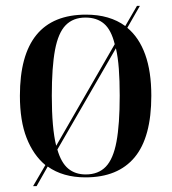

<svg xmlns="http://www.w3.org/2000/svg" viewBox="-20 -596 586 656"><path d="M135 -32Q94 -66 71 -124.5Q48 -183 48 -269Q48 -546 274 -546Q355 -546 408 -507L448 -576H458L415 -501Q455 -468 476 -410Q497 -352 497 -269Q497 -127 440 -58.5Q383 10 272 10Q195 10 143 -27L105 40H93ZM372 -445Q360 -494 335.5 -515Q311 -536 272 -536Q230 -536 204.5 -510Q179 -484 168 -425.5Q157 -367 157 -269Q157 -158 172 -98ZM273 0Q316 0 341.5 -26.5Q367 -53 378 -112Q389 -171 389 -269Q389 -321 386 -361Q383 -401 376 -431L176 -85Q189 -40 213 -20Q237 0 273 0Z"/></svg>

Font: Noto Serif Display SemiCondensed Medium
Style: Regular
Weight: 500
Width: 4
Designer: Monotype Design Team
Foundry: Monotype Imaging Inc.
Version: Version 2.009